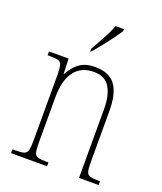

<svg xmlns="http://www.w3.org/2000/svg" viewBox="-141 -857 798 948"><g transform="rotate(20 258.0 -383.0)"><path d="M31 0V-20H44Q76 -20 90.5 -24.5Q105 -29 109.5 -44.5Q114 -60 114 -95V-441Q114 -476 109.5 -492Q105 -508 91 -512Q77 -516 47 -516H35V-536H138L141 -456H143Q165 -498 196 -520Q227 -542 276 -542Q350 -542 383 -498Q416 -454 416 -361V-95Q416 -60 420 -44.5Q424 -29 438.5 -24.5Q453 -20 484 -20H491V0H388V-364Q388 -433 363 -475Q338 -517 278 -517Q213 -517 177.5 -470.5Q142 -424 142 -333V-95Q142 -60 146 -44.5Q150 -29 164.5 -24.5Q179 -20 211 -20H220V0ZM226 -619Q248 -659 268.5 -695.5Q289 -732 301 -766H345V-756Q335 -739 315 -712Q295 -685 272.5 -656.5Q250 -628 230 -606H226Z"/></g></svg>

Font: Noto Serif Lao Condensed Thin
Style: Regular
Weight: 100
Width: 3
Designer: Monotype Design Team
Foundry: Monotype Imaging Inc.
Version: Version 2.003; ttfautohint (v1.8.4.7-5d5b)